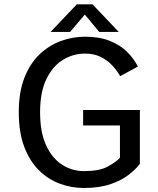

<svg xmlns="http://www.w3.org/2000/svg" viewBox="-20 -880 750 910"><path d="M643 -358.5V-103.5Q624.5 -78.5 590.2 -51.8Q556 -25 503.2 -7Q450.5 11 377 11Q318.5 11 263.2 -9.5Q208 -30 164.2 -73.2Q120.5 -116.5 94.8 -184.5Q69 -252.5 69 -348Q69 -443 95.5 -511Q122 -579 167 -622Q212 -665 268 -685.5Q324 -706 383 -706Q451 -706 500 -686.5Q549 -667 581.8 -634.8Q614.5 -602.5 633.5 -564.5L549.5 -519Q536.5 -542.5 514.5 -567.2Q492.5 -592 460 -609Q427.5 -626 383 -626Q327 -626 278.5 -596.5Q230 -567 200 -505.5Q170 -444 170 -348Q170 -252 199 -190.2Q228 -128.5 275.2 -98.8Q322.5 -69 377 -69Q449.5 -69 488 -89.2Q526.5 -109.5 548.5 -131.5V-285.5H374V-358.5ZM543 -728.5H450.5L382 -811L312 -728.5H219.5L344 -859.5H418.5Z"/></svg>

Font: League Mono
Style: Regular
Weight: 400
Width: 6
Designer: Tyler Finck
Foundry: The League of Moveable Type / Tyler Finck
Version: Version 2.300;RELEASE